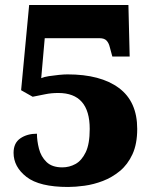

<svg xmlns="http://www.w3.org/2000/svg" viewBox="-20 -734 609 764"><path d="M251 10Q137 10 85.5 -30Q34 -70 34 -126Q34 -165 61 -183.5Q88 -202 127 -202Q127 -174 135 -142.5Q143 -111 165 -89.5Q187 -68 228 -68Q256 -68 280.5 -81.5Q305 -95 321 -128Q337 -161 337 -221Q337 -364 212 -364Q184 -364 160 -359Q136 -354 110 -349L64 -375L96 -714H491L496 -509H427L417 -546Q413 -563 404 -572.5Q395 -582 376 -582H158L144 -423Q155 -428 174.5 -431Q194 -434 214.5 -436Q235 -438 249 -438Q380 -438 453 -384Q526 -330 526 -221Q526 -161 507 -120Q488 -79 457 -53.5Q426 -28 389.5 -14Q353 0 316.5 5Q280 10 251 10Z"/></svg>

Font: Noto Serif Devanagari Black
Style: Regular
Weight: 900
Designer: Universal Thirst, Indian Type Foundry and the Monotype Design Team
Foundry: Monotype Imaging Inc.
Version: Version 2.004; ttfautohint (v1.8.4.7-5d5b)